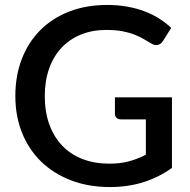

<svg xmlns="http://www.w3.org/2000/svg" viewBox="-20 -748 768 776"><path d="M675 -354.5V-69.5Q567.5 8 425 8Q337.5 8 266.8 -19.2Q196 -46.5 146 -95.2Q96 -144 69 -211.5Q42 -279 42 -360Q42 -441.5 68 -509.2Q94 -577 142.5 -625.8Q191 -674.5 259.5 -701.2Q328 -728 413.5 -728Q457 -728 494.2 -721.2Q531.5 -714.5 563.5 -702.5Q595.5 -690.5 622.5 -673.5Q649.5 -656.5 672 -635.5L638.5 -582Q630.5 -569.5 618 -566.5Q605.5 -563.5 591 -572.5Q576.5 -581 560.2 -590.5Q544 -600 523 -608.2Q502 -616.5 474.5 -621.8Q447 -627 409.5 -627Q352.5 -627 306.8 -608.2Q261 -589.5 228.5 -554.8Q196 -520 178.5 -470.5Q161 -421 161 -360Q161 -295.5 179.5 -244.8Q198 -194 232 -158.8Q266 -123.5 314.2 -105Q362.5 -86.5 422 -86.5Q466.5 -86.5 501.2 -96Q536 -105.5 569.5 -122.5V-265.5H469Q457.5 -265.5 451 -271.8Q444.5 -278 444.5 -288V-354.5Z"/></svg>

Font: TypoPRO Lato
Style: Regular
Weight: 600
Designer: Lukasz Dziedzic with Adam Twardoch and Botio Nikoltchev
Foundry: tyPoland Lukasz Dziedzic
Version: Version 2.010; 2014-09-01; http://www.latofonts.com/